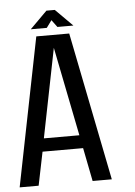

<svg xmlns="http://www.w3.org/2000/svg" viewBox="-56 -862 635 905"><g transform="rotate(-5 261.0 -409.5)"><path d="M318.8 -737.8H243.2L217.8 -772L192.9 -737.8H117.2L198.2 -818.8H237.8ZM301.8 -220.2 217.8 -641.1 133.8 -220.2ZM122.1 -158.2 89.8 0H0L140.1 -702.1H295.9L436 0H345.2L314 -158.2Z"/></g></svg>

Font: Favorite Color
Style: Regular
Weight: 400
Designer: Bryce Wilner
Version: Version 1.000;PS 1.0;hotconv 16.6.51;makeotf.lib2.5.65220 DE